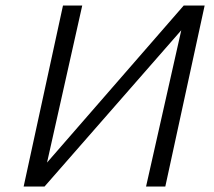

<svg xmlns="http://www.w3.org/2000/svg" viewBox="-20 -678 778 698"><path d="M209 -658H279L151 -87L648 -658H724L581 0H511L639 -568L142 0H66Z"/></svg>

Font: LXGW Bright GB
Style: Italic
Weight: 400
Italic angle: -12°
Designer: Christian Thalmann (Catharsis Fonts)
Foundry: LXGW / Christian Thalmann (Catharsis Fonts) / Fontworks Inc.
Version: Version 5.510